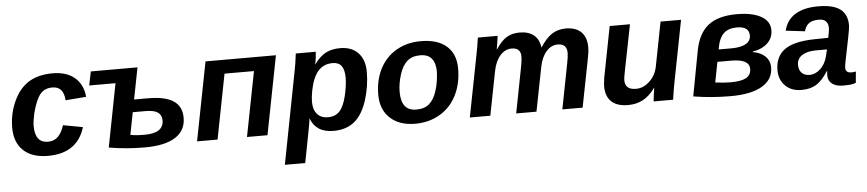

<svg xmlns="http://www.w3.org/2000/svg" viewBox="-43 -807 5805 1285"><g transform="rotate(-5 2859.0 -165.0)"><path d="M261.7 -84.5Q302.2 -84.5 328.6 -110.1Q355 -135.7 370.6 -186L502.9 -161.6Q450.7 9.8 253.9 9.8Q146.5 9.8 88.6 -45.2Q30.8 -100.1 30.8 -197.8Q30.8 -293 69.3 -376.5Q107.9 -460 172.1 -499Q236.3 -538.1 332 -538.1Q424.3 -538.1 479.5 -491.5Q534.7 -444.8 541.5 -361.8L402.8 -350.6Q397.5 -443.8 321.3 -443.8Q269 -443.8 239.5 -408Q210 -372.1 186 -280.8Q174.8 -224.6 174.8 -198.7Q174.8 -84.5 261.7 -84.5Z M1179.7 -165.5Q1179.7 -79.6 1109.6 -34.9Q1039.6 9.8 905.3 9.8Q778.3 9.8 663.1 -10.3L745.6 -435.5H568.8L587.9 -528.3H901.4L859.9 -315.9H953.1Q1068.8 -315.9 1124.3 -278.8Q1179.7 -241.7 1179.7 -165.5ZM814.5 -82.5Q845.7 -74.7 910.6 -74.7Q1037.6 -74.7 1037.6 -160.6Q1037.6 -195.8 1012.2 -213.9Q986.8 -231.9 929.7 -231.9H843.8Z M1831.5 -528.3 1728.5 0H1590.8L1675.8 -435.5H1478L1393.1 0H1255.4L1358.4 -528.3Z M2204.6 -442.9Q2143.1 -442.9 2106.2 -399.9Q2069.3 -356.9 2052.7 -270.5Q2044.4 -225.1 2044.4 -195.8Q2044.4 -143.6 2070.3 -114Q2096.2 -84.5 2142.6 -84.5Q2192.4 -84.5 2221.2 -115.7Q2250 -147 2266.6 -216.3Q2283.2 -285.6 2283.2 -338.9Q2283.2 -390.6 2264.4 -416.7Q2245.6 -442.9 2204.6 -442.9ZM2089.8 -445.8Q2125 -494.6 2165.3 -516.4Q2205.6 -538.1 2263.2 -538.1Q2340.8 -538.1 2384.3 -491.9Q2427.7 -445.8 2427.7 -365.2Q2427.7 -266.6 2397.5 -173.1Q2367.2 -79.6 2312.3 -34.9Q2257.3 9.8 2172.4 9.8Q2111.3 9.8 2073.2 -15.6Q2035.2 -41 2019.5 -86.9H2018.6Q2015.1 -56.6 2002.9 4.9L1963.9 207.5H1827.1L1945.8 -406.7L1955.6 -460.4L1964.8 -528.3H2099.1Q2099.1 -521.5 2095.5 -490.5Q2091.8 -459.5 2087.9 -445.8Z M3038.6 -333.5Q3038.6 -232.4 2998.8 -153.8Q2959 -75.2 2886 -32.7Q2813 9.8 2721.2 9.8Q2614.7 9.8 2552.7 -47.6Q2490.7 -105 2490.7 -204.6Q2490.7 -302.7 2529.5 -378.4Q2568.4 -454.1 2640.1 -495.8Q2711.9 -537.6 2803.7 -537.6Q2918.5 -537.6 2978.5 -484.1Q3038.6 -430.7 3038.6 -333.5ZM2895 -323.2Q2895 -443.8 2793.5 -443.8Q2737.8 -443.8 2704.8 -414.6Q2671.9 -385.3 2653.3 -325.4Q2634.8 -265.6 2634.8 -210.4Q2634.8 -84 2736.3 -84Q2791 -84 2823 -111.6Q2855 -139.2 2873.3 -195.3Q2891.6 -251.5 2895 -323.2Z M3716.3 -435.5Q3671.9 -435.5 3639.2 -397.9Q3606.4 -360.4 3593.8 -296.4L3535.6 0H3399.4L3459.5 -310.1Q3467.8 -354.5 3467.8 -376.5Q3467.8 -435.5 3406.2 -435.5Q3363.3 -435.5 3329.8 -398.7Q3296.4 -361.8 3283.2 -294.9L3225.6 0H3087.9L3168.9 -415.5Q3178.7 -461.9 3188 -528.3H3320.8Q3320.8 -522.9 3315.7 -490.5Q3310.5 -458 3307.1 -438H3308.6Q3346.2 -494.6 3382.6 -516.1Q3418.9 -537.6 3468.8 -537.6Q3529.3 -537.6 3564.5 -508.5Q3599.6 -479.5 3606.4 -424.3Q3645.5 -485.4 3685.8 -511.5Q3726.1 -537.6 3779.3 -537.6Q3846.7 -537.6 3882.6 -502Q3918.5 -466.3 3918.5 -398.9Q3918.5 -367.7 3908.2 -318.8L3845.7 0H3709.5L3769 -306.2Q3777.8 -350.1 3777.8 -374V-376.5Q3776.4 -435.5 3716.3 -435.5Z M4210 -528.3 4152.3 -237.8Q4139.6 -177.7 4139.6 -157.2Q4139.6 -94.2 4213.9 -94.2Q4263.2 -94.2 4304.9 -133.8Q4346.7 -173.3 4357.9 -232.4L4415.5 -528.3H4553.2L4472.2 -112.8Q4464.4 -74.2 4453.6 0H4322.8Q4322.8 -4.4 4327.4 -41Q4332 -77.6 4334.5 -90.3H4333Q4295.9 -38.1 4251.7 -14.4Q4207.5 9.3 4150.9 9.3Q4076.7 9.3 4039.1 -26.4Q4001.5 -62 4001.5 -129.4Q4001.5 -141.6 4004.9 -168.7Q4008.3 -195.8 4011.7 -209.5L4073.7 -528.3Z M5149.4 -406.7Q5149.4 -355 5113.5 -320.3Q5077.6 -285.6 5012.7 -274.4L5012.2 -271Q5064.5 -263.2 5095.2 -233.4Q5126 -203.6 5126 -159.2Q5126 -77.6 5052 -33.9Q4978 9.8 4840.8 9.8Q4710 9.8 4589.8 -10.3L4646.5 -312.5Q4668 -427.2 4735.1 -480.2Q4802.2 -533.2 4927.2 -533.2Q5031.7 -533.2 5090.6 -500Q5149.4 -466.8 5149.4 -406.7ZM4744.6 -90.3Q4805.7 -82.5 4848.1 -82.5Q4918 -82.5 4951.7 -101.1Q4985.4 -119.6 4985.4 -161.1Q4985.4 -226.6 4863.8 -226.6H4771ZM4873 -308.6Q4936 -308.6 4969.5 -328.1Q5002.9 -347.7 5002.9 -383.3Q5002.9 -444.8 4920.9 -444.8Q4863.8 -444.8 4832.8 -415.8Q4801.8 -386.7 4791 -331.1L4786.6 -308.6Z M5597.2 4.9Q5548.3 4.9 5522 -15.6Q5495.6 -36.1 5495.6 -69.8Q5495.6 -87.9 5498 -101.1H5495.1Q5454.1 -37.6 5414.1 -13.9Q5374 9.8 5316.4 9.8Q5248 9.8 5207.3 -31Q5166.5 -71.8 5166.5 -135.7Q5166.5 -226.1 5228.8 -272.2Q5291 -318.4 5430.7 -320.8L5523.9 -322.3Q5534.2 -368.7 5534.2 -386.2Q5534.2 -448.7 5472.2 -448.7Q5426.3 -448.7 5403.8 -430.9Q5381.3 -413.1 5373 -379.4L5244.6 -394.5Q5261.2 -464.8 5319.6 -501.5Q5377.9 -538.1 5474.6 -538.1Q5575.7 -538.1 5622.8 -502.4Q5669.9 -466.8 5669.9 -394Q5669.9 -376 5658.2 -317.4L5623.5 -145Q5619.6 -123 5619.6 -109.9Q5619.6 -98.1 5624.5 -91.8Q5629.4 -85.4 5635.7 -82.5Q5642.1 -79.6 5648.4 -78.9Q5654.8 -78.1 5658.2 -78.1Q5672.9 -78.1 5688.5 -81.5L5681.6 -5.9Q5661.1 2 5640.1 3.4Q5619.1 4.9 5597.2 4.9ZM5508.8 -245.6H5429.7Q5372.6 -244.6 5339.6 -222.2Q5306.6 -199.7 5306.6 -158.7Q5306.6 -124.5 5325.9 -105.2Q5345.2 -85.9 5377.9 -85.9Q5418.5 -85.9 5451.7 -117.4Q5484.9 -148.9 5498 -200.7Z"/></g></svg>

Font: Liberation Sans
Style: Bold Italic
Weight: 700
Italic angle: -12°
Designer: Steve Matteson
Foundry: Ascender Corporation
Version: Version 2.1.5